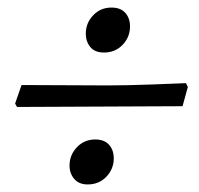

<svg xmlns="http://www.w3.org/2000/svg" viewBox="-20 -517 526 508"><path d="M207 -428Q207 -456 226.5 -476.5Q246 -497 275 -497Q299 -497 311.5 -483Q324 -469 324 -447Q324 -419 304.5 -398.5Q285 -378 255 -378Q231 -378 219 -392.5Q207 -407 207 -428ZM463 -236 245 -235 25 -234 20 -243 37 -292 266 -291Q314 -291 382.5 -293.5Q451 -296 472 -297L477 -287ZM164 -79Q164 -107 183.5 -127.5Q203 -148 232 -148Q256 -148 268.5 -134Q281 -120 281 -98Q281 -70 261.5 -49.5Q242 -29 212 -29Q189 -29 176.5 -43.5Q164 -58 164 -79Z"/></svg>

Font: Alegreya SC
Style: Italic
Weight: 400
Italic angle: -7°
Designer: Juan Pablo del Peral
Foundry: Huerta Tipografica
Version: Version 2.007; ttfautohint (v1.6)